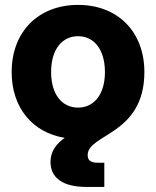

<svg xmlns="http://www.w3.org/2000/svg" viewBox="-20 -547 627 772"><path d="M293.9 -114.3C230 -114.3 185.5 -166.5 185.5 -257.3C185.5 -349.1 230 -401.4 293.9 -401.4C357.4 -401.4 401.9 -348.6 401.9 -257.3C401.9 -166.5 357.4 -114.3 293.9 -114.3ZM327.1 204.6H399.4V107.4H375C344.7 107.4 332.5 97.7 332.5 76.7C332.5 -9.3 560.5 -3.9 560.5 -257.3C560.5 -419.9 453.1 -527.3 293.9 -527.3C134.8 -527.3 26.9 -419.9 26.9 -257.3C26.9 -113.8 110.8 -13.7 240.2 7.3C206.1 31.7 183.1 61 183.1 104.5C183.1 168.9 233.9 204.6 327.1 204.6Z"/></svg>

Font: Raveo Display
Style: Bold
Weight: 700
Designer: Jakub Foglar, Rasmus Andersson (Inter)
Foundry: Jakubfoglar.com
Version: Version 1.100;Glyphs 3.2.3 (3260)